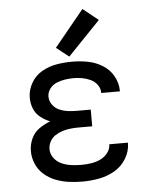

<svg xmlns="http://www.w3.org/2000/svg" viewBox="-55 -817 685 871"><g transform="rotate(-5 288.0 -382.0)"><path d="M286 8Q323 8 361 1Q399 -6 432 -25Q465 -44 485.5 -77.5Q506 -111 506 -149V-150H421Q421 -128 406.5 -110Q392 -92 371.5 -83Q351 -74 329.5 -71Q308 -68 286 -68Q263 -68 241 -71Q219 -74 198 -83Q177 -92 163 -110.5Q149 -129 149 -151Q149 -151 149 -151Q149 -151 149 -151Q149 -151 149 -151Q149 -151 149 -151Q149 -170 158 -186.5Q167 -203 182.5 -213Q198 -223 215.5 -228.5Q233 -234 251.5 -236Q270 -238 288 -238H351V-314H288Q268 -314 248 -316.5Q228 -319 209 -327Q190 -335 177.5 -352Q165 -369 165 -390Q165 -409 177.5 -425.5Q190 -442 208.5 -449.5Q227 -457 246.5 -460Q266 -463 285 -463Q305 -463 324.5 -459.5Q344 -456 362.5 -447.5Q381 -439 393 -422.5Q405 -406 405 -386V-385H490V-388Q490 -423 472 -455Q454 -487 422.5 -506Q391 -525 356 -531.5Q321 -538 285 -538Q250 -538 214.5 -532Q179 -526 147.5 -508Q116 -490 98 -458Q80 -426 80 -391Q80 -366 89.5 -342Q99 -318 119.5 -302Q140 -286 163 -277Q136 -267 112 -250Q88 -233 76 -206Q64 -179 64 -150Q64 -119 76.5 -90.5Q89 -62 112.5 -42Q136 -22 165 -11Q194 0 224.5 4Q255 8 286 8ZM275 -562 423 -716 353 -772 218 -607Z"/></g></svg>

Font: Iosevka Sparkle
Style: Regular
Weight: 400
Designer: Belleve Invis
Foundry: Belleve Invis
Version: Version 4.5.0; ttfautohint (v1.8.3)